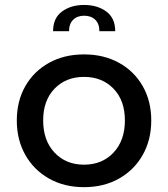

<svg xmlns="http://www.w3.org/2000/svg" viewBox="-20 -764 695 794"><path d="M327.5 10Q245.5 10 182.8 -25.5Q120 -61 84.8 -123.2Q49.5 -185.5 49.5 -266Q49.5 -346 84.8 -407.8Q120 -469.5 182.8 -504.2Q245.5 -539 327.5 -539Q409.5 -539 472.2 -504.2Q535 -469.5 570.2 -407.8Q605.5 -346 605.5 -266Q605.5 -185.5 570.2 -123.2Q535 -61 472.2 -25.5Q409.5 10 327.5 10ZM327.5 -83Q402.5 -83 449.5 -133Q496.5 -183 496.5 -266Q496.5 -348.5 449.5 -397.2Q402.5 -446 327.5 -446Q252.5 -446 205.5 -397.2Q158.5 -348.5 158.5 -266Q158.5 -183 205.5 -133Q252.5 -83 327.5 -83ZM199.5 -635Q199.5 -689 236.2 -716.2Q273 -743.5 328 -743.5Q383 -743.5 419.8 -716.2Q456.5 -689 456.5 -635H391Q391 -665.5 374 -682.2Q357 -699 328 -699Q299.5 -699 282.5 -682.2Q265.5 -665.5 265.5 -635Z"/></svg>

Font: Epilogue Medium
Style: Regular
Weight: 500
Designer: Tyler Finck
Foundry: Etcetera Type Co
Version: Version 2.111; ttfautohint (v1.8.3)